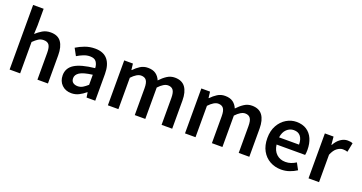

<svg xmlns="http://www.w3.org/2000/svg" viewBox="-39 -1333 3719 1972"><g transform="rotate(20 1821.0 -347.0)"><path d="M73 0V-706H188V-524L184 -429Q215 -458 253 -480.5Q291 -503 341 -503Q420 -503 456 -452Q492 -401 492 -308V0H377V-293Q377 -354 359 -379Q341 -404 300 -404Q268 -404 243.5 -388.5Q219 -373 188 -343V0Z M750 12Q686 12 645.5 -28Q605 -68 605 -132Q605 -211 674 -254.5Q743 -298 894 -314Q893 -353 873.5 -381.5Q854 -410 804 -410Q768 -410 733.5 -396Q699 -382 666 -362L624 -439Q665 -465 716.5 -484Q768 -503 826 -503Q918 -503 963.5 -448.5Q1009 -394 1009 -291V0H914L906 -54H902Q869 -26 831.5 -7Q794 12 750 12ZM787 -78Q817 -78 841.5 -92.5Q866 -107 894 -132V-242Q794 -229 755 -203.5Q716 -178 716 -141Q716 -108 736 -93Q756 -78 787 -78Z M1147 0V-491H1242L1250 -424H1254Q1285 -457 1321.5 -480Q1358 -503 1404 -503Q1458 -503 1490.5 -479.5Q1523 -456 1540 -415Q1575 -453 1613.5 -478Q1652 -503 1698 -503Q1776 -503 1813 -452Q1850 -401 1850 -308V0H1734V-293Q1734 -354 1715.5 -379Q1697 -404 1659 -404Q1613 -404 1556 -343V0H1441V-293Q1441 -354 1422.5 -379Q1404 -404 1365 -404Q1319 -404 1262 -343V0Z M1990 0V-491H2085L2093 -424H2097Q2128 -457 2164.5 -480Q2201 -503 2247 -503Q2301 -503 2333.5 -479.5Q2366 -456 2383 -415Q2418 -453 2456.5 -478Q2495 -503 2541 -503Q2619 -503 2656 -452Q2693 -401 2693 -308V0H2577V-293Q2577 -354 2558.5 -379Q2540 -404 2502 -404Q2456 -404 2399 -343V0H2284V-293Q2284 -354 2265.5 -379Q2247 -404 2208 -404Q2162 -404 2105 -343V0Z M3043 12Q2975 12 2920 -18.5Q2865 -49 2833 -106.5Q2801 -164 2801 -245Q2801 -325 2833.5 -383Q2866 -441 2918 -472Q2970 -503 3027 -503Q3094 -503 3139 -473.5Q3184 -444 3207 -391.5Q3230 -339 3230 -270Q3230 -234 3225 -214H2913Q2921 -149 2960 -113Q2999 -77 3058 -77Q3090 -77 3117.5 -86.5Q3145 -96 3172 -113L3211 -41Q3176 -18 3133 -3Q3090 12 3043 12ZM2912 -292H3130Q3130 -349 3105 -381.5Q3080 -414 3030 -414Q2987 -414 2953.5 -382.5Q2920 -351 2912 -292Z M3340 0V-491H3435L3443 -404H3447Q3473 -452 3510 -477.5Q3547 -503 3586 -503Q3621 -503 3642 -493L3622 -393Q3609 -397 3598 -399Q3587 -401 3571 -401Q3542 -401 3510 -378.5Q3478 -356 3455 -300V0Z"/></g></svg>

Font: Source Sans Pro SemiBold
Style: Regular
Weight: 600
Designer: Paul D. Hunt
Foundry: Adobe Systems Incorporated
Version: Version 2.045;hotconv 1.0.109;makeotfexe 2.5.65596